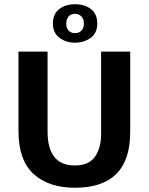

<svg xmlns="http://www.w3.org/2000/svg" viewBox="-20 -873 701 904"><path d="M67 -630H204V-253Q204 -175 235.5 -134.5Q267 -94 333 -94Q398 -94 427 -135Q456 -176 456 -241V-630H593V-251Q593 -119 527.5 -54Q462 11 333 11Q209 11 138 -54Q67 -119 67 -256ZM229 -762Q229 -807 258.5 -830Q288 -853 333 -853Q379 -853 408.5 -830Q438 -807 438 -762Q438 -717 406.5 -694.5Q375 -672 333 -672Q290 -672 259.5 -695.5Q229 -719 229 -762ZM292 -762Q292 -741 303 -729Q314 -717 333 -717Q352 -717 363.5 -729Q375 -741 375 -762Q375 -784 363 -796Q351 -808 333 -808Q315 -808 303.5 -796Q292 -784 292 -762Z"/></svg>

Font: Mukta
Style: Bold
Weight: 700
Designer: Girish Dalvi and Yashodeep Gholap
Foundry: Ek Type
Version: Version 2.538;PS 1.002;hotconv 16.6.51;makeotf.lib2.5.65220;